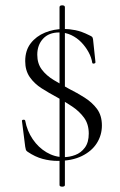

<svg xmlns="http://www.w3.org/2000/svg" viewBox="-20 -588 448 716"><path d="M202 102V-561Q202 -566 207 -567.5Q212 -569 217 -567.5Q222 -566 222 -561V102Q222 106 217 107.5Q212 109 207 107.5Q202 106 202 102ZM119 -384Q119 -351 136 -328.5Q153 -306 180.5 -289.5Q208 -273 237 -257Q267 -242 295.5 -224Q324 -206 342 -181.5Q360 -157 360 -120Q360 -84 341 -54Q322 -24 285 -6Q248 12 195 12Q167 12 139 4.5Q111 -3 83 -22Q78 -25 76.5 -29.5Q75 -34 74 -41L62 -136Q61 -141 67 -141.5Q73 -142 74 -138Q81 -100 102 -69Q123 -38 153.5 -20Q184 -2 218 -2Q239 -2 260.5 -10Q282 -18 296.5 -37.5Q311 -57 311 -90Q311 -125 293.5 -149Q276 -173 249 -191Q222 -209 193 -225Q163 -241 135.5 -258.5Q108 -276 91 -300.5Q74 -325 74 -360Q74 -400 94.5 -426.5Q115 -453 148 -466.5Q181 -480 219 -480Q238 -480 261 -475.5Q284 -471 312 -457Q321 -453 323.5 -450.5Q326 -448 327 -441L336 -356Q336 -352 330.5 -351Q325 -350 324 -354Q321 -374 310 -394Q299 -414 283 -430.5Q267 -447 246 -457Q225 -467 201 -467Q162 -467 140.5 -443.5Q119 -420 119 -384Z"/></svg>

Font: Cormorant Light Light
Style: Regular
Weight: 300
Version: Version 4.000